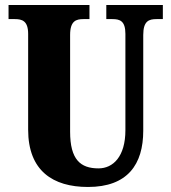

<svg xmlns="http://www.w3.org/2000/svg" viewBox="-20 -734 682 764"><path d="M330 10C488 10 550 -80 550 -214V-595C550 -651 573 -658 603 -658H628V-714H403V-658H427C457 -658 479 -651 479 -599V-216C479 -111 430 -64 372 -64C300 -64 259 -99 259 -210V-595C259 -651 283 -658 312 -658H336V-714H14V-658H39C68 -658 92 -651 92 -599V-218C92 -54 191 10 330 10Z"/></svg>

Font: Noto Serif Georgian ExtraCondensed Black
Style: Regular
Weight: 900
Width: 2
Designer: Monotype Design Team, Akaki Razmadze
Foundry: Google LLC
Version: Version 2.003